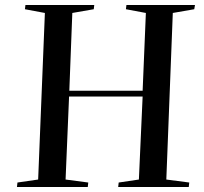

<svg xmlns="http://www.w3.org/2000/svg" viewBox="-20 -750 817 770"><path d="M552 -363H257L243 -30L334 -18L332 0H48L50 -18L133 -30L160 -698L80 -713L82 -730H358L356 -713L270 -698L258 -386H552L565 -698L485 -713L487 -730H762L759 -713L673 -698L647 -30L739 -18L737 0H454L456 -18L537 -30Z"/></svg>

Font: Literata 72pt Medium
Style: Italic
Weight: 500
Italic angle: -2°
Designer: Latin by Veronika Burian and Jose Scaglione. Greek by Irene Vlachou. Cyrillic by Vera Evstafieva
Foundry: TypeTogether
Version: Version 3.002